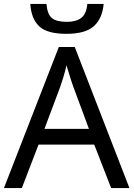

<svg xmlns="http://www.w3.org/2000/svg" viewBox="-20 -956 679 976"><path d="M507 -936Q500 -861 456.5 -822.5Q413 -784 318 -784Q220 -784 179.5 -822Q139 -860 134 -936H216Q221 -882 244.5 -863.5Q268 -845 320 -845Q366 -845 392.5 -864.5Q419 -884 424 -936ZM545 0 459 -221H176L91 0H0L279 -717H360L638 0ZM352 -517Q349 -525 342 -546Q335 -567 328.5 -589.5Q322 -612 318 -624Q311 -593 302 -563.5Q293 -534 287 -517L206 -301H432Z"/></svg>

Font: TSCustom
Style: Regular
Weight: 400
Designer: Monotype Design Team
Foundry: Monotype Imaging Inc.
Version: Version 2.004; ttfautohint (v1.8.3) -l 8 -r 50 -G 200 -x 14 